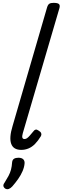

<svg xmlns="http://www.w3.org/2000/svg" viewBox="-20 -1035 438 1345"><path d="M129 15Q74 15 58.5 -27.5Q43 -70 68 -152L310 -984Q316 -1003 326 -1009Q336 -1015 355 -1015Q385 -1015 393.5 -1006Q402 -997 396 -977L140 -103Q134 -82 136.5 -71.5Q139 -61 152 -61Q161 -61 169.5 -67Q178 -73 188.5 -85Q199 -97 214 -115Q221 -125 229.5 -127Q238 -129 249 -121Q265 -112 268.5 -102Q272 -92 267 -82Q247 -49 225.5 -27Q204 -5 179.5 5Q155 15 129 15ZM18 287Q6 279 4 268.5Q2 258 11 246Q28 219 39.5 197.5Q51 176 57 153.5Q63 131 65 101Q67 84 78.5 77Q90 70 109 70Q132 70 143 81Q154 92 152 111Q150 136 138 164Q126 192 107 219Q88 246 66 271Q54 284 42 288.5Q30 293 18 287Z"/></svg>

Font: Playwrite AU NSW
Style: Regular
Weight: 400
Designer: Veronika Burian, José Scaglione
Foundry: TypeTogether
Version: Version 1.002